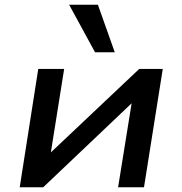

<svg xmlns="http://www.w3.org/2000/svg" viewBox="-20 -788 767 808"><path d="M63 0 141 -498H250L193 -140H187L566 -498H665L586 0H477L535 -360H541L162 0ZM380 -568 271 -768H392L463 -568Z"/></svg>

Font: Nunito Sans 7pt SemiExpanded SemiBold
Style: Italic
Weight: 600
Width: 6
Italic angle: -9°
Designer: Vernon Adams
Foundry: Vernon Adams
Version: Version 3.101;gftools[0.9.27]